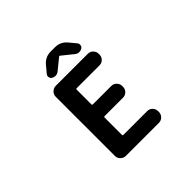

<svg xmlns="http://www.w3.org/2000/svg" viewBox="-217 -1191 1434 1434"><g transform="rotate(-45 500.0 -474.0)"><path d="M340.8 0Q317.4 0 300.3 -17.1Q283.2 -34.2 283.2 -57.6V-682.6Q283.2 -706.1 300.3 -723.1Q317.4 -740.2 340.8 -740.2H679.7Q704.1 -740.2 720.7 -723.1Q737.3 -706.1 737.3 -682.6V-674.8Q737.3 -650.4 720.7 -633.8Q704.1 -617.2 679.7 -617.2H438.5Q431.6 -617.2 431.6 -609.4V-453.1Q431.6 -446.3 438.5 -446.3H633.8Q657.2 -446.3 674.3 -429.2Q691.4 -412.1 691.4 -388.7V-379.9Q691.4 -355.5 674.3 -338.9Q657.2 -322.3 633.8 -322.3H438.5Q431.6 -322.3 431.6 -314.5V-130.9Q431.6 -124 438.5 -124H690.4Q714.8 -124 731.4 -106.9Q748 -89.8 748 -66.4V-57.6Q748 -34.2 731.4 -17.1Q714.8 0 690.4 0ZM349.6 -824.2Q348.6 -827.1 348.6 -830.1Q348.6 -841.8 356.4 -850.6L401.4 -904.3Q438.5 -948.2 496.1 -948.2H541Q598.6 -948.2 635.7 -903.3L679.7 -850.6Q687.5 -841.8 687.5 -830.1Q687.5 -827.1 686.5 -824.2Q684.6 -809.6 671.9 -801.8Q659.2 -793.9 644.5 -793.9Q642.6 -793.9 640.6 -793.9Q624 -794.9 611.3 -805.7L521.5 -877.9Q520.5 -878.9 518.6 -878.9Q516.6 -878.9 514.6 -877.9L425.8 -805.7Q412.1 -794.9 395.5 -793.9Q393.6 -793.9 392.6 -793.9Q377 -793.9 364.3 -801.8Q351.6 -809.6 349.6 -824.2Z"/></g></svg>

Font: Gen Jyuu Gothic Monospace Bold
Style: Bold
Weight: 700
Designer: [Source Han Sans]
Ryoko NISHIZUKA  (kana & ideographs); Paul D. Hunt (Latin, Greek & Cyrillic); Wenlong ZHANG  (bopomofo
Version: Version 1.002.20150607